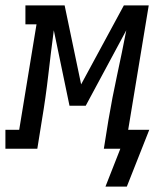

<svg xmlns="http://www.w3.org/2000/svg" viewBox="-67 -550 587 710"><path d="M323 140 378 0H317L334 -106Q348 -189 366 -272Q384 -355 400 -438L250 -159H190L132 -438Q121 -355 111.5 -272Q102 -189 88 -106L71 0H-47V-70H4L68 -460H27V-530H172L233 -238L391 -530H483L407 -70H485L402 140Z"/></svg>

Font: Iosevka Slab
Style: Italic
Weight: 400
Italic angle: -9°
Monospace: yes
Designer: Belleve Invis
Foundry: Belleve Invis
Version: Version 11.1.0; ttfautohint (v1.8.3)